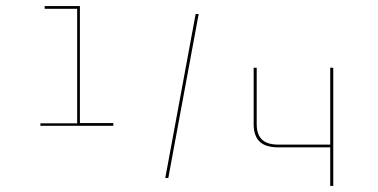

<svg xmlns="http://www.w3.org/2000/svg" viewBox="-20 -676 1243 632"><path d="M353 -262H113V-270H234V-647H127V-656H243V-271H353ZM1067 -64V-191H896Q854 -191 834.5 -210Q815 -229 815 -267V-453H825V-267Q825 -233 842.5 -216.5Q860 -200 896 -200H1067V-453H1077V-64ZM534 -90H524L624 -630H634Z"/></svg>

Font: Bungee Hairline
Style: Regular
Weight: 400
Designer: David Jonathan Ross
Foundry: David Jonathan Ross
Version: Version 1.000;PS 1.0;hotconv 1.0.72;makeotf.lib2.5.5900